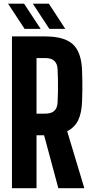

<svg xmlns="http://www.w3.org/2000/svg" viewBox="-20 -992 484 1012"><path d="M43 0V-800H218.5Q319.5 -800 364.2 -758.5Q409 -717 412.5 -621.5Q413.5 -589.5 414 -563.8Q414.5 -538 414 -512.8Q413.5 -487.5 412.5 -457.5Q410.5 -396.5 392 -358.2Q373.5 -320 334 -300.5L424.5 0H287.5L212.5 -279H172.5V0ZM172.5 -393H218Q250.5 -393 266.2 -407.8Q282 -422.5 283.5 -451Q285 -479 285.5 -509.2Q286 -539.5 285.5 -569.8Q285 -600 283.5 -628Q282 -656.5 266.2 -671.2Q250.5 -686 218.5 -686H172.5ZM240 -840 153 -972.5H237.5L324 -840ZM109.5 -840 22.5 -972.5H107L194 -840Z"/></svg>

Font: Big Shoulders Display Thin ExtraBold
Style: Regular
Weight: 800
Version: Version 2.002